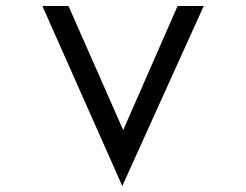

<svg xmlns="http://www.w3.org/2000/svg" viewBox="-20 -600 819 639"><path d="M571 -580 390 -167 208 -580H121L387 19L658 -580Z"/></svg>

Font: Charger Monospace
Style: Regular
Weight: 400
Designer: Jasper
Foundry: Cannot Into Space Fonts
Version: Version 0.980